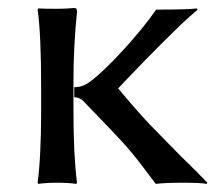

<svg xmlns="http://www.w3.org/2000/svg" viewBox="-20 -453 536 476"><path d="M164.1 -236.8Q186.5 -236.8 205.1 -252Q235.8 -274.9 285.6 -329.1Q335.4 -383.3 367.2 -429.2Q448.7 -429.2 467.8 -432.1L470.2 -429.2Q451.7 -413.6 429.7 -393.1L382.8 -347.2L341.8 -305.7L300.8 -263.2L272.9 -233.9Q315.4 -182.6 352.1 -143.6L428.7 -65.4Q469.2 -26.4 494.1 0L492.2 2.9Q479 0 432.1 0Q388.7 0 366.2 2.9L327.1 -48.8Q309.1 -72.3 290 -93.8L257.8 -128.4L221.7 -166L186 -203.1Q176.3 -211.9 164.1 -211.9ZM82 -234.9Q82 -369.6 73.2 -429.2L75.2 -432.1Q90.3 -431.2 118.2 -431.2Q146 -431.2 162.1 -433.1Q168 -433.1 169.4 -431.4Q170.9 -429.7 170.9 -422.9Q162.1 -338.4 162.1 -251V-180.2Q162.1 -67.9 170.9 0L168.9 2.9Q150.4 0 122.1 0Q93.8 0 75.2 2.9L73.2 0Q82 -64.9 82 -180.2Z"/></svg>

Font: Linux Biolinum G
Style: Regular
Weight: 400
Designer: Philipp H. Poll
Foundry: Philipp H. Poll
Version: Version 1.1.0 ; ttfautohint (v1.6)